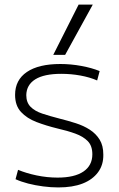

<svg xmlns="http://www.w3.org/2000/svg" viewBox="-20 -810 519 840"><path d="M235 10Q203 10 168.5 5.5Q134 1 103 -7Q72 -15 48 -26L59 -67Q95 -52 140.5 -42.5Q186 -33 232 -33Q306 -33 345 -59.5Q384 -86 384 -135Q384 -172 364 -192.5Q344 -213 309.5 -225.5Q275 -238 231 -248Q182 -260 140 -276Q98 -292 72 -320Q46 -348 46 -395Q46 -460 97.5 -495Q149 -530 244 -530Q290 -530 336 -521.5Q382 -513 416 -499L405 -458Q373 -472 332 -479.5Q291 -487 248 -487Q173 -487 134.5 -463Q96 -439 95 -394Q95 -362 113.5 -343Q132 -324 165 -313Q198 -302 241 -291Q277 -282 311.5 -271Q346 -260 373 -242.5Q400 -225 416 -199Q432 -173 432 -134Q433 -89 409 -56.5Q385 -24 341.5 -7Q298 10 235 10ZM265 -570H213L324 -790H386Z"/></svg>

Font: M PLUS 1 Light
Style: Regular
Weight: 300
Designer: Coji Morishita
Foundry: UNDERFOREST DESIGN
Version: Version 1.001